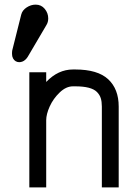

<svg xmlns="http://www.w3.org/2000/svg" viewBox="-20 -814 565 834"><path d="M100.6 -567.4Q95.7 -559.6 89.6 -554.2Q83.5 -548.8 76.9 -546.4Q70.3 -543.9 63.5 -543.9Q55.2 -543.9 48.1 -548.1Q41 -552.2 36.6 -560.5Q32.2 -568.8 32.2 -580.1Q32.2 -590.3 33.2 -595.2L72.3 -751Q77.1 -769.5 95.7 -781.7Q114.3 -793.9 134.8 -793.9Q159.2 -793.9 174.3 -775.6Q189.5 -757.3 189.5 -733.9Q189.5 -717.8 181.6 -705.1ZM180.7 0H107.4V-500H180.7V-458Q232.4 -512.2 296.9 -512.2H306.6Q404.3 -512.2 450 -469.7Q495.6 -427.2 495.6 -351.1V0H422.4V-351.1Q422.4 -372.6 417.7 -387.5Q413.1 -402.3 400.9 -414.6Q388.7 -426.8 365.2 -432.9Q341.8 -439 306.6 -439H296.9Q267.1 -439 239.3 -412.4Q211.4 -385.7 196 -351.8Q180.7 -317.9 180.7 -291.5Z"/></svg>

Font: Anka/Coder Condensed
Style: Regular
Weight: 400
Width: 4
Monospace: yes
Version: Version 1.100